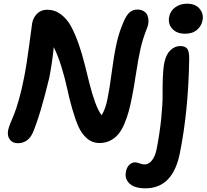

<svg xmlns="http://www.w3.org/2000/svg" viewBox="-20 -754 1122 1043"><path d="M985.8 -570.8Q939.9 -570.8 915.8 -597.7Q891.6 -624.5 898.9 -663.1Q905.3 -695.3 932.4 -714.6Q959.5 -733.9 996.1 -733.9Q1042.5 -733.9 1064.9 -705.8Q1087.4 -677.7 1080.1 -643.1Q1075.2 -614.3 1050.8 -592.5Q1026.4 -570.8 985.8 -570.8ZM77.1 23.9Q48.3 23.9 33.4 4.2Q18.6 -15.6 23.9 -45.9Q27.3 -62 36.9 -85.7Q46.4 -109.4 56.9 -134.3Q67.4 -159.2 82.5 -212.2Q97.7 -265.1 110.8 -333Q124.5 -400.4 138.9 -510.7Q153.3 -621.1 154.8 -628.9Q161.1 -660.2 182.6 -680.7Q204.1 -701.2 235.8 -701.2Q277.3 -701.2 311 -676Q344.7 -650.9 367.2 -608.4Q389.6 -565.9 407.7 -513.9Q425.8 -461.9 440.2 -404.1Q454.6 -346.2 467.5 -294.7Q480.5 -243.2 497.1 -197.5Q513.7 -151.9 532.2 -127.9Q554.7 -165 564.9 -222.2Q575.7 -274.9 587.4 -364.5Q599.1 -454.1 613.3 -518.3Q627.4 -582.5 653.8 -641.1Q668.5 -673.8 685.5 -688Q702.6 -702.1 726.1 -702.1Q747.6 -702.1 762 -692.6Q776.4 -683.1 781.7 -668.2Q787.1 -653.3 786.6 -636.5Q786.1 -619.6 779.8 -604Q756.3 -545.9 743.9 -491.7Q731.4 -437.5 719.5 -358.4Q707.5 -279.3 698.2 -232.9Q689 -184.6 679.2 -148.9Q669.4 -113.3 654.8 -79.3Q640.1 -45.4 622.1 -24.2Q604 -2.9 578.4 10Q552.7 22.9 521 22.9Q481.4 22.9 452.1 -2.4Q422.9 -27.8 405.5 -67.6Q388.2 -107.4 372.1 -163.8Q356 -220.2 344.5 -274.4Q333 -328.6 313.7 -391.1Q294.4 -453.6 272 -498Q265.6 -426.8 248 -333Q197.8 -124.5 157.2 -30.8Q130.9 23.9 77.1 23.9ZM770 269Q711.4 269 683.8 243.4Q656.2 217.8 664.1 179.2Q668.5 154.8 682.4 141.4Q696.3 127.9 714.8 127.9Q723.6 127.9 738.3 133.5Q752.9 139.2 765.1 139.2Q788.1 139.2 805.4 117.4Q822.8 95.7 831.1 55.2Q848.1 -33.2 856 -112.3Q863.8 -191.4 863.3 -237.5Q862.8 -283.7 864.5 -332.3Q866.2 -380.9 873 -415Q882.8 -460 906.7 -481.9Q930.7 -503.9 959 -503.9Q985.4 -503.9 996.8 -489.5Q1008.3 -475.1 1007.8 -434.1Q1003.4 -151.4 957 78.1Q918.9 269 770 269Z"/></svg>

Font: Shantell Sans Bouncy
Style: Italic
Weight: 600
Italic angle: -11.31°
Designer: Stephen Nixon, Anya Danilova, Shantell Martin
Foundry: Arrow Type
Version: Version 1.006;[9816181b4]